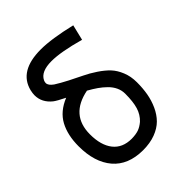

<svg xmlns="http://www.w3.org/2000/svg" viewBox="-190 -786 899 899"><g transform="rotate(-45 259.0 -336.5)"><path d="M440.4 -246.1Q440.4 -206.1 434.3 -171.6Q428.2 -137.2 413.6 -105Q398.9 -72.8 376.2 -50Q353.5 -27.3 317.9 -13.9Q282.2 -0.5 236.3 -0.5H235.4Q137.7 -1 86.4 -61.3Q35.2 -121.6 35.2 -226.6Q35.2 -300.8 62.7 -351.8Q90.3 -402.8 154.8 -429.2Q114.3 -449.2 100.1 -460Q58.1 -493.7 58.1 -542Q58.1 -554.7 62 -571.8Q87.4 -673.3 230.5 -673.3Q301.8 -673.3 418 -645.5L399.4 -568.4Q289.1 -599.1 227.5 -599.1Q157.7 -599.1 139.2 -560.1Q135.7 -552.7 135.7 -545.4Q135.7 -529.3 159.2 -512.7Q183.6 -497.1 220.5 -478Q257.3 -459 285.2 -445.8Q313 -432.6 343.8 -412.1Q374.5 -391.6 394.3 -370.6Q414.1 -349.6 427.2 -317.4Q440.4 -285.2 440.4 -246.1ZM247.1 -383.8Q112.3 -357.4 112.3 -229Q112.3 -156.7 144 -116.5Q175.8 -76.2 236.3 -76.2Q264.2 -76.7 282.5 -83Q300.8 -89.4 319.3 -105Q343.8 -127.9 353.8 -160.9Q363.8 -193.8 363.8 -247.1Q363.8 -269 354.5 -289.1Q345.2 -309.1 328.1 -325.9Q311 -342.8 291.7 -356.2Q272.5 -369.6 247.1 -383.8Z"/></g></svg>

Font: Fantasque Sans Mono
Style: Regular
Weight: 400
Monospace: yes
Designer: Jany Belluz
Version: Version 1.8.0 ; ttfautohint (v1.8.2)